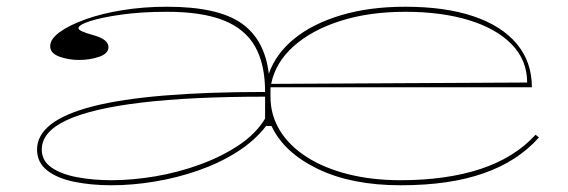

<svg xmlns="http://www.w3.org/2000/svg" viewBox="-20 -535 1685 570"><path d="M311 15Q250 15 199.5 4.5Q149 -6 119.5 -29.5Q90 -53 90 -91Q90 -177 256.5 -219.5Q423 -262 767 -262Q767 -344 737.5 -396.5Q708 -449 644 -474.5Q580 -500 476 -500Q399 -500 339.5 -491.5Q280 -483 246.5 -472Q213 -461 213 -451Q213 -447 223.5 -442Q234 -437 259 -430Q302 -418 302 -395Q302 -376 274.5 -366.5Q247 -357 215 -357Q183 -357 156 -367Q129 -377 129 -398Q129 -419 157 -439.5Q185 -460 233.5 -477.5Q282 -495 344.5 -505Q407 -515 476 -515Q626 -515 696 -466.5Q766 -418 778 -316Q799 -376 854 -420.5Q909 -465 993 -490Q1077 -515 1183 -515Q1302 -515 1386 -486.5Q1470 -458 1514.5 -404.5Q1559 -351 1559 -276H783V-248Q783 -193 811 -147.5Q839 -102 890.5 -69Q942 -36 1013 -18Q1084 0 1169 0Q1238 0 1297.5 -8.5Q1357 -17 1407 -33.5Q1457 -50 1498 -75.5Q1539 -101 1570 -135L1580 -127Q1549 -92 1508.5 -65.5Q1468 -39 1417 -21Q1366 -3 1304.5 6Q1243 15 1169 15Q1024 15 923.5 -33.5Q823 -82 786 -161H770Q736 -117 684 -84Q632 -51 569 -29Q506 -7 439.5 4Q373 15 311 15ZM311 0Q373 0 441 -11.5Q509 -23 573.5 -46.5Q638 -70 689 -104Q740 -138 767 -183V-248Q548 -248 400.5 -230.5Q253 -213 178.5 -178.5Q104 -144 104 -91Q104 -58 132.5 -38Q161 -18 208.5 -9Q256 0 311 0ZM785 -286 1545 -290Q1545 -356 1499.5 -403Q1454 -450 1372.5 -475Q1291 -500 1183 -500Q1076 -500 991 -473Q906 -446 852 -398Q798 -350 785 -286Z"/></svg>

Font: Kalnia Expanded Thin
Style: Regular
Weight: 250
Width: 7
Designer: Frida Medrano
Foundry: Frida Medrano
Version: Version 1.105